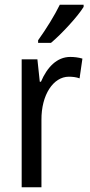

<svg xmlns="http://www.w3.org/2000/svg" viewBox="-20 -786 377 806"><path d="M331 -757V-766H231C209 -721 175 -666 140 -617V-606H194C237 -642 306 -716 331 -757ZM275 -547C219 -547 178 -504 152 -443H147L137 -537H71V0H154V-282C153 -388 204 -464 269 -464C285 -464 301 -462 314 -457L326 -540C309 -545 291 -547 275 -547Z"/></svg>

Font: Noto Sans Lao Looped Condensed
Style: Regular
Weight: 400
Width: 3
Designer: Mark Frömberg, Ben Mitchell
Foundry: The Fontpad Ltd
Version: Version 1.002